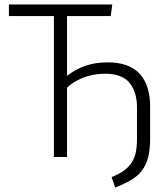

<svg xmlns="http://www.w3.org/2000/svg" viewBox="-20 -705 749 862"><path d="M481 90Q514 77 535.5 61.5Q557 46 570.5 26Q584 6 589.5 -20.5Q595 -47 595 -81V-223Q595 -292 561.5 -333Q528 -374 451 -374Q397 -374 351.5 -355.5Q306 -337 281 -311V0H222V-633H20V-685H484L477 -633H281V-364Q316 -393 361.5 -409Q407 -425 463 -425Q560 -425 607 -374Q654 -323 654 -226V-83Q654 -33 645 1.5Q636 36 617 61Q598 86 568 103.5Q538 121 497 137Z"/></svg>

Font: Jldddboxgfspflltxgxzjzlszac
Style: Regular
Weight: 300
Designer: Carrois Corporate & Edenspiekermann
Foundry: Carrois Corporate GbR & Edenspiekermann AG
Version: Version 2.001